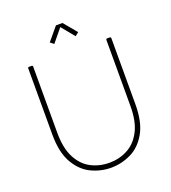

<svg xmlns="http://www.w3.org/2000/svg" viewBox="-163 -1034 1038 1168"><g transform="rotate(-20 356.0 -450.5)"><path d="M356 14Q289 14 227.5 -15.5Q166 -45 126.5 -114Q87 -183 87 -299V-726Q87 -734 95 -734H111Q119 -734 119 -726V-299Q119 -199 151 -137Q183 -75 237 -46.5Q291 -18 356 -18Q420 -18 474 -46.5Q528 -75 560.5 -137Q593 -199 593 -299V-726Q593 -734 601 -734H617Q625 -734 625 -726V-299Q625 -183 585.5 -114Q546 -45 484 -15.5Q422 14 356 14ZM425 -812 356 -896 287 -812 264 -830 335 -915H377L448 -830Z"/></g></svg>

Font: YamahaIndonesia935. App Thin
Style: Regular
Weight: 100
Designer: Dalton Maag Ltd
Foundry: Dalton Maag Ltd
Version: Version 1.002